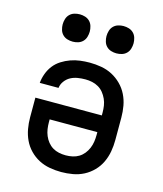

<svg xmlns="http://www.w3.org/2000/svg" viewBox="-112 -820 771 910"><g transform="rotate(15 274.0 -364.5)"><path d="M274 8Q246 8 217.5 3Q189 -2 164 -15Q139 -28 119 -48.5Q99 -69 87 -94.5Q75 -120 70 -148Q65 -176 65 -205V-301H391V-315Q391 -332 388.5 -348.5Q386 -365 379 -380.5Q372 -396 361.5 -409Q351 -422 336.5 -430.5Q322 -439 305.5 -442.5Q289 -446 272 -446Q253 -446 234.5 -443Q216 -440 200 -431.5Q184 -423 172.5 -407.5Q161 -392 159 -374H67Q69 -397 77.5 -420Q86 -443 100.5 -461.5Q115 -480 135.5 -493Q156 -506 178.5 -514Q201 -522 224.5 -525Q248 -528 272 -528Q300 -528 328.5 -523Q357 -518 382 -505Q407 -492 427.5 -471.5Q448 -451 460.5 -425.5Q473 -400 478 -372Q483 -344 483 -315V-205Q483 -176 478 -148Q473 -120 461 -94.5Q449 -69 429 -48.5Q409 -28 384 -15Q359 -2 330.5 3Q302 8 274 8ZM274 -74Q291 -74 307.5 -77.5Q324 -81 338 -89.5Q352 -98 362.5 -111Q373 -124 379.5 -139.5Q386 -155 388.5 -171.5Q391 -188 391 -205V-219H157V-205Q157 -188 159.5 -171.5Q162 -155 168.5 -139.5Q175 -124 185.5 -111Q196 -98 210 -89.5Q224 -81 240.5 -77.5Q257 -74 274 -74ZM381 -603Q368 -603 355 -607Q342 -611 332.5 -620.5Q323 -630 319 -643.5Q315 -657 315 -670Q315 -683 319 -696.5Q323 -710 332.5 -719.5Q342 -729 355 -733Q368 -737 381 -737Q395 -737 408 -733Q421 -729 430.5 -719.5Q440 -710 444 -696.5Q448 -683 448 -670Q448 -657 444 -643.5Q440 -630 430.5 -620.5Q421 -611 408 -607Q395 -603 381 -603ZM167 -603Q153 -603 140 -607Q127 -611 117.5 -620.5Q108 -630 104 -643.5Q100 -657 100 -670Q100 -683 104 -696.5Q108 -710 117.5 -719.5Q127 -729 140 -733Q153 -737 167 -737Q180 -737 193 -733Q206 -729 215.5 -719.5Q225 -710 229 -696.5Q233 -683 233 -670Q233 -657 229 -643.5Q225 -630 215.5 -620.5Q206 -611 193 -607Q180 -603 167 -603Z"/></g></svg>

Font: Iosevka Semi-Condensed Medium
Style: Regular
Weight: 500
Monospace: yes
Designer: Belleve Invis
Foundry: Belleve Invis
Version: Version 27.3.5